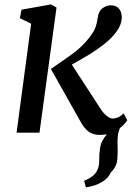

<svg xmlns="http://www.w3.org/2000/svg" viewBox="-20 -588 596 851"><path d="M53.5 0 118 -483 68 -507.5 75.5 -545 206 -568.5 230.5 -554.5 155 0ZM424 10Q390.5 10 370.8 -6.2Q351 -22.5 338.5 -46L205.5 -282.5Q255.5 -316.5 300.5 -348.8Q345.5 -381 378.5 -425Q398 -450 404.5 -470.5Q411 -491 413 -508.5Q416.5 -538 434 -551.2Q451.5 -564.5 471 -564.5Q494 -564.5 506.2 -550.8Q518.5 -537 519.5 -516Q520.5 -498 514.2 -481Q508 -464 496.5 -448Q475 -418 439 -390.2Q403 -362.5 364.5 -339.8Q326 -317 298.5 -301.5L424.5 -107.5Q437.5 -87 452.5 -74.8Q467.5 -62.5 480 -62.5Q489.5 -62.5 501.2 -67Q513 -71.5 528 -85.5L544 -55Q539.5 -47.5 531.2 -38.2Q523 -29 511.5 -20.5Q505 -6 502.8 9.8Q500.5 25.5 501 44.5Q502.5 83 500.2 116.5Q498 150 471.5 176Q460.5 202 431.2 219.2Q402 236.5 360.5 242.5L353 213.5Q375.5 204 389.2 193.5Q403 183 411 166.5Q420.5 147 419.8 121.2Q419 95.5 423.5 69Q426 49.5 434.8 34.2Q443.5 19 453.5 7Q439 10 424 10Z"/></svg>

Font: Merriweather
Style: Italic
Weight: 400
Italic angle: -7.8°
Designer: Eben Sorkin
Foundry: Eben Sorkin
Version: Version 2.100